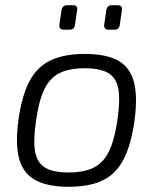

<svg xmlns="http://www.w3.org/2000/svg" viewBox="-20 -704 602 737"><path d="M306 -497Q387 -497 433 -471.5Q479 -446 494 -389.5Q509 -333 496 -239Q483 -147 454 -91.5Q425 -36 374 -11.5Q323 13 243 13Q163 13 116 -12.5Q69 -38 53.5 -94.5Q38 -151 51 -245Q64 -337 93 -392Q122 -447 173.5 -472Q225 -497 306 -497ZM306 -442Q247 -442 209.5 -424Q172 -406 150.5 -362Q129 -318 118 -239Q107 -164 115 -121Q123 -78 154 -60Q185 -42 243 -42Q302 -42 339.5 -60.5Q377 -79 398.5 -123.5Q420 -168 431 -245Q442 -321 434 -363.5Q426 -406 395 -424Q364 -442 306 -442ZM259 -684Q270 -684 274 -679Q278 -674 276 -665L268 -610Q267 -600 262 -595Q257 -590 246 -590H225Q206 -590 208 -609L216 -665Q218 -674 223 -679Q228 -684 239 -684ZM430 -684Q442 -684 445.5 -679Q449 -674 448 -665L440 -610Q439 -600 434 -595Q429 -590 418 -590H397Q378 -590 380 -609L388 -665Q390 -674 395 -679Q400 -684 410 -684Z"/></svg>

Font: Exo 2 Light
Style: Italic
Weight: 300
Italic angle: -8°
Designer: Natanael Gama
Foundry: Natanael Gama
Version: Version 2.010